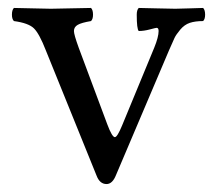

<svg xmlns="http://www.w3.org/2000/svg" viewBox="-20 -463 553 483"><path d="M329 -385Q324 -390 324 -426Q324 -438 329 -443Q340 -443 372 -442Q404 -441 421 -441Q435 -441 458.5 -442Q482 -443 491 -443Q496 -438 496 -426Q496 -415 491 -410Q471 -410 457.5 -405.5Q444 -401 433.5 -388.5Q423 -376 419 -367.5Q415 -359 405 -336L272 -23Q263 0 248 0Q231 0 223 -21L95 -337Q79 -378 65.5 -391.5Q52 -405 15 -410Q10 -415 10 -426Q10 -438 15 -443Q30 -443 60.5 -442Q91 -441 108 -441Q124 -441 158 -442Q192 -443 209 -443Q214 -438 214 -426Q214 -415 209 -410Q185 -406 175.5 -400.5Q166 -395 166 -385Q166 -376 178 -343L250 -150Q262 -118 269 -118Q275 -118 287 -147L368 -343Q379 -370 379 -385Q379 -393 374 -393Q372 -393 357 -389Q342 -385 329 -385Z"/></svg>

Font: Fedorovsk Unicode
Style: Medium
Weight: 500
Designer: Aleksandr Andreev and Nikita Simmons
Version: Version 3.2